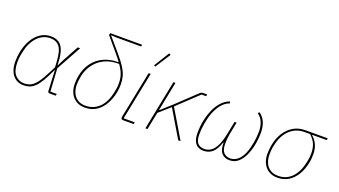

<svg xmlns="http://www.w3.org/2000/svg" viewBox="-62 -1287 3242 1835"><g transform="rotate(20 1559.0 -369.5)"><path d="M539 -19 535 0H477Q466 0 460 -4.5Q454 -9 454 -19L444 -226H441Q407 -150 378.5 -103Q350 -56 323 -31Q296 -6 268.5 3Q241 12 209 12Q165 12 131.5 -10Q98 -32 79 -74.5Q60 -117 60 -176Q60 -202 62.5 -227Q65 -252 70 -276Q84 -345 115.5 -400Q147 -455 194 -486.5Q241 -518 301 -518Q348 -518 381 -497Q414 -476 432 -424.5Q450 -373 452 -280H455L488 -346L575 -506H600L460 -252L474 -19ZM209 -7Q246 -7 275.5 -21Q305 -35 336.5 -76Q368 -117 409 -199L436 -253L433 -307Q427 -415 395 -457Q363 -499 301 -499Q225 -499 169.5 -440Q114 -381 94 -282L87 -247Q84 -231 82.5 -214Q81 -197 81 -176Q81 -89 117.5 -48Q154 -7 209 -7Z M1141 -721H889L835 -724V-723L949 -590Q1006 -524 1035 -477Q1064 -430 1073.5 -392Q1083 -354 1083 -313Q1083 -292 1081 -270Q1079 -248 1074 -225Q1062 -166 1032.5 -111.5Q1003 -57 954 -22.5Q905 12 833 12Q780 12 742.5 -12.5Q705 -37 686 -78Q667 -119 667 -169Q667 -192 669 -213.5Q671 -235 675 -255Q690 -332 732 -388.5Q774 -445 839 -475.5Q904 -506 989 -506V-527L994 -503Q979 -524 964.5 -542Q950 -560 934 -579L816 -719L820 -740H1145ZM1062 -313Q1062 -343 1057.5 -370Q1053 -397 1040 -426.5Q1027 -456 1001 -493Q926 -493 872.5 -471.5Q819 -450 783 -415Q747 -380 726 -338Q705 -296 697 -253Q692 -225 690 -207Q688 -189 688 -169Q688 -125 703.5 -88Q719 -51 751.5 -29Q784 -7 835 -7Q915 -7 972 -62Q1029 -117 1051 -225Q1058 -257 1060 -274.5Q1062 -292 1062 -313Z M1332 -19 1328 0H1222Q1211 0 1205 -4.5Q1199 -9 1199 -19Q1199 -24 1199.5 -27.5Q1200 -31 1201 -35L1296 -506H1317L1219 -19ZM1434 -742 1334 -587 1319 -594 1416 -751Z M1781 0 1616 -277 1504 -178 1468 0H1447L1548 -506H1569L1510 -210H1514L1619 -304L1820 -494Q1828 -501 1835 -503.5Q1842 -506 1852 -506H1892L1888 -487H1841L1632 -290L1805 0Z M2248 -349 2223 -224Q2218 -197 2216 -174Q2214 -151 2214 -124Q2214 -60 2239.5 -33.5Q2265 -7 2305 -7Q2339 -7 2369.5 -26.5Q2400 -46 2424.5 -90.5Q2449 -135 2463 -208L2469 -239Q2472 -256 2475 -285Q2478 -314 2478 -341Q2478 -392 2461.5 -434Q2445 -476 2407 -503L2419 -518Q2460 -490 2479.5 -444Q2499 -398 2499 -339Q2499 -308 2496 -276Q2493 -244 2487 -212Q2475 -152 2451.5 -101Q2428 -50 2392 -19Q2356 12 2306 12Q2254 12 2225 -21Q2196 -54 2196 -128H2193Q2166 -50 2129.5 -19Q2093 12 2040 12Q1988 12 1959 -22.5Q1930 -57 1930 -128Q1930 -160 1933 -193.5Q1936 -227 1943 -259Q1955 -317 1977.5 -369Q2000 -421 2035 -460.5Q2070 -500 2118 -518L2126 -501Q2065 -479 2025.5 -416.5Q1986 -354 1970 -277L1961 -234Q1956 -207 1953.5 -179Q1951 -151 1951 -124Q1951 -57 1976 -32Q2001 -7 2042 -7Q2076 -7 2106 -25.5Q2136 -44 2160.5 -91Q2185 -138 2202 -224L2227 -349Z M3114 -487H2966V-484Q3002 -454 3021 -411.5Q3040 -369 3040 -316Q3040 -293 3038 -269.5Q3036 -246 3031 -223Q3018 -159 2987 -105.5Q2956 -52 2907.5 -20Q2859 12 2792 12Q2739 12 2701.5 -12.5Q2664 -37 2645 -78Q2626 -119 2626 -169Q2626 -194 2628.5 -218.5Q2631 -243 2635 -265Q2649 -336 2683.5 -390Q2718 -444 2770 -475Q2822 -506 2891 -506H3118ZM2945 -487H2889Q2801 -487 2739.5 -428.5Q2678 -370 2658 -269L2652 -241Q2649 -225 2648 -207Q2647 -189 2647 -169Q2647 -125 2662.5 -88Q2678 -51 2710.5 -29Q2743 -7 2794 -7Q2878 -7 2933 -65.5Q2988 -124 3008 -225L3012 -244Q3016 -261 3017.5 -280Q3019 -299 3019 -316Q3019 -368 3003 -408Q2987 -448 2945 -487Z"/></g></svg>

Font: IBM Plex Sans Thin
Style: Italic
Weight: 250
Italic angle: -11.31°
Designer: Mike Abbink, Paul van der Laan, Pieter van Rosmalen
Foundry: Bold Monday
Version: Version 3.201